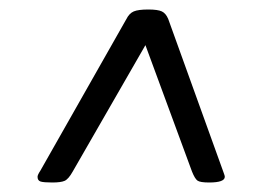

<svg xmlns="http://www.w3.org/2000/svg" viewBox="-20 -704 535 404"><path d="M90 -320Q72 -320 65.5 -322Q59 -324 59 -332Q59 -336 65 -345L246 -664Q252 -676 261.5 -680Q271 -684 292 -684Q312 -684 320.5 -680Q329 -676 334 -664L449 -345Q450 -342 451.5 -338Q453 -334 453 -332Q453 -320 420 -320Q401 -320 395.5 -324Q390 -328 384 -343L286 -609L133 -343Q124 -327 116 -323.5Q108 -320 90 -320Z"/></svg>

Font: Asap Semi Expanded Semi Expanded Regular
Style: Italic
Weight: 400
Width: 6
Italic angle: -6°
Designer: Pablo Cosgaya
Foundry: Omnibus-Type
Version: Version 3.001; ttfautohint (v1.8.4.7-5d5b)